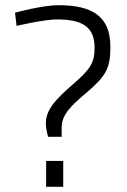

<svg xmlns="http://www.w3.org/2000/svg" viewBox="-20 -722 489 741"><path d="M224 -1V-101H158V-1ZM406 -542C406 -659 336 -702 205 -702C144 -702 38 -673 38 -673L44 -622C44 -622 148 -647 200 -647C297 -647 345 -619 345 -538C345 -477 327 -453 255 -391C203 -345 157 -302 157 -247C157 -219 166 -194 166 -194H218V-230C218 -279 254 -314 310 -361C390 -429 406 -458 406 -542Z"/></svg>

Font: RazerF5 Light
Style: Regular
Weight: 300
Foundry: Razer Inc.
Version: Version 2